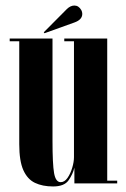

<svg xmlns="http://www.w3.org/2000/svg" viewBox="-20 -662 455 693"><path d="M171.5 11Q133.5 11 106.2 -2Q79 -15 64.2 -48Q49.5 -81 49.5 -141.5V-513H15V-523H169.5V-153.5Q169.5 -70 175.2 -37.2Q181 -4.5 199 -4.5Q213 -4.5 223.8 -20Q234.5 -35.5 240.8 -56.8Q247 -78 247 -94.5V-513H212V-523H367V-10H403V0H248.5V-57Q243 -33.5 227.5 -11.2Q212 11 171.5 11ZM140.5 -542 138 -545.5 221.5 -629.5Q234.5 -642 248.5 -642Q264 -642 273.5 -625.5Q277 -619 277 -612Q277 -591 249 -581Z"/></svg>

Font: Imbue 100pt
Style: Bold
Weight: 700
Designer: Tyler Finck
Foundry: Etcetera Type Company
Version: Version 1.102; ttfautohint (v1.8.3)